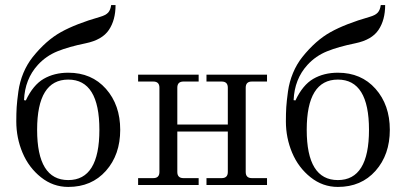

<svg xmlns="http://www.w3.org/2000/svg" viewBox="-20 -737 1614 765"><path d="M44.9 -253.4Q44.9 -286.1 46.4 -310.1Q47.9 -334 53.2 -372.6Q58.6 -411.1 73.2 -446.3Q87.9 -481.4 110.4 -509.8Q163.6 -576.2 222.9 -609.1Q282.2 -642.1 378.9 -669.9Q401.4 -676.3 410.9 -686.8Q420.4 -697.3 422.9 -716.8H440.4Q440.4 -657.2 413.8 -617.7Q387.2 -578.1 321.3 -564.5Q253.9 -550.8 208.7 -532.5Q163.6 -514.2 130.9 -478.5Q79.1 -421.9 75.7 -337.9L83 -336.9Q111.8 -398.4 154.1 -422.9Q196.3 -447.3 252 -447.3Q345.2 -447.3 402.1 -383.1Q459 -318.8 459 -219.7Q459 -120.6 402.1 -56.4Q345.2 7.8 252 7.8Q191.4 7.8 143.1 -30.8Q94.7 -69.3 69.8 -128.4Q44.9 -187.5 44.9 -253.4ZM252 -419.9Q127.9 -419.9 127.9 -219.7Q127.9 -19.5 252 -19.5Q376 -19.5 376 -219.7Q376 -419.9 252 -419.9Z M530.3 0V-27.3H590.8Q615.2 -27.3 615.2 -51.8V-387.7Q615.2 -412.1 590.8 -412.1H530.3V-439.5H771.5V-412.1H710.9Q686.5 -412.1 686.5 -387.7V-240.7H887.7V-387.7Q887.7 -412.1 863.3 -412.1H802.7V-439.5H1043.9V-412.1H983.4Q959 -412.1 959 -387.7V-51.8Q959 -27.3 983.4 -27.3H1043.9V0H802.7V-27.3H863.3Q887.7 -27.3 887.7 -51.8V-212.9H686.5V-51.8Q686.5 -27.3 710.9 -27.3H771.5V0Z M1119.1 -253.4Q1119.1 -286.1 1120.6 -310.1Q1122.1 -334 1127.4 -372.6Q1132.8 -411.1 1147.5 -446.3Q1162.1 -481.4 1184.6 -509.8Q1237.8 -576.2 1297.1 -609.1Q1356.4 -642.1 1453.1 -669.9Q1475.6 -676.3 1485.1 -686.8Q1494.6 -697.3 1497.1 -716.8H1514.6Q1514.6 -657.2 1488 -617.7Q1461.4 -578.1 1395.5 -564.5Q1328.1 -550.8 1283 -532.5Q1237.8 -514.2 1205.1 -478.5Q1153.3 -421.9 1149.9 -337.9L1157.2 -336.9Q1186 -398.4 1228.3 -422.9Q1270.5 -447.3 1326.2 -447.3Q1419.4 -447.3 1476.3 -383.1Q1533.2 -318.8 1533.2 -219.7Q1533.2 -120.6 1476.3 -56.4Q1419.4 7.8 1326.2 7.8Q1265.6 7.8 1217.3 -30.8Q1168.9 -69.3 1144 -128.4Q1119.1 -187.5 1119.1 -253.4ZM1326.2 -419.9Q1202.1 -419.9 1202.1 -219.7Q1202.1 -19.5 1326.2 -19.5Q1450.2 -19.5 1450.2 -219.7Q1450.2 -419.9 1326.2 -419.9Z"/></svg>

Font: Theano Modern
Style: Regular
Weight: 400
Designer: Alexey Kryukov
Version: Version 2.00